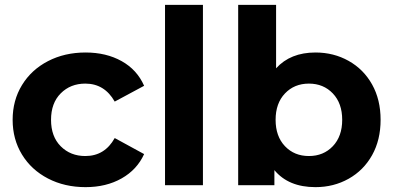

<svg xmlns="http://www.w3.org/2000/svg" viewBox="-20 -762 1618 790"><path d="M32 -269Q32 -349 70.5 -412Q109 -475 177.5 -510.5Q246 -546 332 -546Q417 -546 480.5 -510.5Q544 -475 573 -409L452 -344Q410 -418 331 -418Q270 -418 230 -378Q190 -338 190 -269Q190 -200 230 -160Q270 -120 331 -120Q411 -120 452 -194L573 -128Q544 -64 480.5 -28Q417 8 332 8Q246 8 177.5 -27.5Q109 -63 70.5 -126Q32 -189 32 -269Z M659 -742H815V0H659Z M1546 -269Q1546 -186 1511 -123.5Q1476 -61 1414.5 -26.5Q1353 8 1278 8Q1167 8 1109 -62V0H960V-742H1116V-481Q1175 -546 1278 -546Q1353 -546 1414.5 -511.5Q1476 -477 1511 -414.5Q1546 -352 1546 -269ZM1388 -269Q1388 -337 1349.5 -377.5Q1311 -418 1251 -418Q1191 -418 1152.5 -377.5Q1114 -337 1114 -269Q1114 -201 1152.5 -160.5Q1191 -120 1251 -120Q1311 -120 1349.5 -160.5Q1388 -201 1388 -269Z"/></svg>

Font: mBank
Style: Bold
Weight: 700
Designer: Julieta Ulanovsky
Foundry: Julieta Ulanovsky
Version: Version 7.200